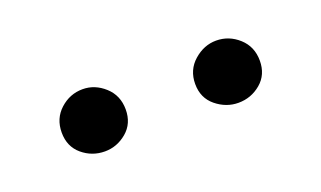

<svg xmlns="http://www.w3.org/2000/svg" viewBox="-30 -869 495 296"><g transform="rotate(-20 217.5 -721.0)"><path d="M108 -670Q87 -670 71 -683.5Q55 -697 55 -720Q55 -743 71 -757.5Q87 -772 108 -772Q128 -772 144 -757.5Q160 -743 160 -720Q160 -697 144 -683.5Q128 -670 108 -670ZM327 -670Q307 -670 290.5 -683.5Q274 -697 274 -720Q274 -743 290.5 -757.5Q307 -772 327 -772Q348 -772 364 -757.5Q380 -743 380 -720Q380 -697 364 -683.5Q348 -670 327 -670Z"/></g></svg>

Font: Noto Serif TC
Style: Regular
Weight: 400
Designer: Ryoko NISHIZUKA  (kana & ideographs); Frank Grießhammer (Latin, Greek & Cyrillic); Wenlong ZHANG  (bopomofo); Sandoll Co
Foundry: Adobe
Version: Version 2.003-H1;hotconv 1.1.1;makeotfexe 2.6.0